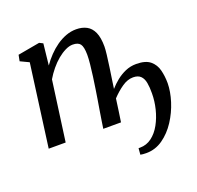

<svg xmlns="http://www.w3.org/2000/svg" viewBox="-133 -705 1078 1053"><g transform="rotate(-20 406.0 -179.0)"><path d="M208 -428.5Q227 -456 250.5 -480.5Q274 -505 300.8 -523.8Q327.5 -542.5 356.5 -553.2Q385.5 -564 416 -564Q451 -564 476.8 -550.2Q502.5 -536.5 516.5 -505.5Q530.5 -474.5 530.5 -422Q530.5 -406 526.8 -374.8Q523 -343.5 517.5 -304.8Q512 -266 506 -227L500 -185.5Q519 -207.5 543.5 -227.2Q568 -247 597.5 -259.8Q627 -272.5 660.5 -272.5Q715 -272.5 742.2 -249.8Q769.5 -227 778.5 -190.8Q787.5 -154.5 787.5 -114.5Q787 -66 769.5 -10.2Q752 45.5 720 94.8Q688 144 644 175Q600 206 547 206Q536.5 206 527.5 205.2Q518.5 204.5 512.5 203L515.5 166Q517.5 166 519.5 166Q521.5 166 524.5 166Q562.5 166 592.8 143.2Q623 120.5 644 82.5Q665 44.5 676.2 -1Q687.5 -46.5 687.5 -92Q688 -126.5 683.2 -153Q678.5 -179.5 663.5 -194.5Q648.5 -209.5 619.5 -209.5Q587 -209.5 554.8 -187.2Q522.5 -165 492.5 -133Q487.5 -97 482.5 -61.2Q477.5 -25.5 473.5 0H370Q372.5 -18.5 376.8 -45.2Q381 -72 386 -102.8Q391 -133.5 396 -163.2Q401 -193 404.5 -217Q410 -253 415 -289Q420 -325 423.2 -357.2Q426.5 -389.5 426.5 -412.5Q426 -458.5 413.5 -475Q401 -491.5 369.5 -491.5Q349.5 -491.5 326.5 -480.2Q303.5 -469 280.2 -449.8Q257 -430.5 236 -405Q215 -379.5 198.5 -351.5L150.5 0H51.5L116 -481L65.5 -505L72.5 -540.5L200.5 -563.5L221.5 -553Z"/></g></svg>

Font: Merriweather 28pt
Style: Italic
Weight: 400
Italic angle: -7.8°
Version: Version 2.101